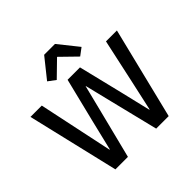

<svg xmlns="http://www.w3.org/2000/svg" viewBox="-226 -1161 1379 1379"><g transform="rotate(-45 463.0 -472.0)"><path d="M189 0 24 -698H139L210 -362L259 -130H262L318 -362L401 -698H527L609 -362L664 -131H667L718 -362L791 -698H902L730 0H603L514 -361L462 -573H460L407 -361L316 0ZM519 -944 639 -794 583 -752 464 -868 345 -752 289 -794 409 -944Z"/></g></svg>

Font: Plexus Sans Medium
Style: Regular
Weight: 500
Version: Version 2.001;PS 002.001;hotconv 1.0.70;makeotf.lib2.5.58329